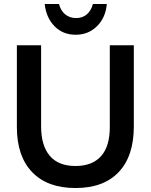

<svg xmlns="http://www.w3.org/2000/svg" viewBox="-20 -932 760 967"><path d="M360 15Q502 15 578 -65.5Q654 -146 654 -295V-704H533V-292Q533 -194 488.5 -145Q444 -96 360 -96Q274 -96 230.5 -147.5Q187 -199 187 -296V-704H65V-292Q65 -145 142 -65Q219 15 360 15ZM364 -841Q331 -841 308.5 -859.5Q286 -878 277 -912H205Q213 -842 255 -799.5Q297 -757 361 -757Q425 -757 468.5 -800Q512 -843 518 -912H448Q439 -878 417 -859.5Q395 -841 364 -841Z"/></svg>

Font: Geom Medium
Style: Bold
Weight: 500
Version: Version 1.102